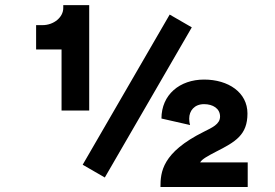

<svg xmlns="http://www.w3.org/2000/svg" viewBox="-20 -743 1091 763"><path d="M224.6 -546.4V-303.7H334.5V-722.7H231.4V-710.9C231.4 -674.8 194.3 -643.1 148.9 -643.1H123.5V-546.4ZM396.5 -37.6 742.2 -634.3 654.3 -685.1 308.6 -88.4ZM617.7 0H964.4V-97.7H775.4C782.7 -110.8 805.7 -123 837.4 -139.6C916.5 -179.7 963.4 -207 963.4 -292C963.4 -375.5 887.7 -426.8 791 -426.8C694.3 -426.8 621.6 -366.7 621.6 -272L735.4 -246.1C734.9 -247.6 731.9 -256.8 731.9 -272C731.9 -302.7 752.4 -329.1 791 -329.1C825.7 -329.1 854.5 -312 854.5 -279.8C854.5 -249 822.3 -235.8 789.6 -219.2C624 -136.7 617.7 -59.1 617.7 0Z"/></svg>

Font: Giphurs ExtraBold
Style: Regular
Weight: 800
Version: Version 1.000